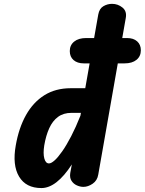

<svg xmlns="http://www.w3.org/2000/svg" viewBox="-20 -948 734 974"><path d="M190 6Q111.5 6 76.8 -52.2Q42 -110.5 60 -210.5Q75.5 -299.5 112 -364.5Q148.5 -429.5 205.2 -465Q262 -500.5 339 -500.5H412.5L478.5 -874.5Q484 -904.5 504.5 -916.5Q525 -928.5 548.5 -928.5Q578 -928.5 601.2 -909.8Q624.5 -891 618 -856.5L478.5 -62.5Q473.5 -32 450 -16Q426.5 0 403 0Q387 0 370 -7.5Q353 -15 342.8 -30.8Q332.5 -46.5 336.5 -71L344.5 -114Q306 -54.5 267.2 -24.2Q228.5 6 190 6ZM204.5 -210.5Q198 -169.5 204.8 -144.2Q211.5 -119 228.5 -119Q240 -119 257.2 -134.5Q274.5 -150 296 -180.8Q317.5 -211.5 341 -256.8Q364.5 -302 388 -361L390.5 -375.5H342.5Q302 -375.5 274.2 -355Q246.5 -334.5 229.8 -297.5Q213 -260.5 204.5 -210.5ZM405 -626.5Q372.5 -626.5 353.2 -643.2Q334 -660 334 -689Q334 -719 356.2 -737Q378.5 -755 417 -755H625Q657 -755 675.8 -738.2Q694.5 -721.5 694.5 -693Q694.5 -662.5 672.5 -644.5Q650.5 -626.5 612 -626.5Z"/></svg>

Font: Edu VIC WA NT Hand
Style: Regular
Weight: 400
Designer: Tina and Corey Anderson, Eben Sorkin, Mirko Velimirovic
Foundry: Google for Education
Version: Version 1.000